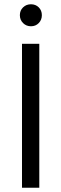

<svg xmlns="http://www.w3.org/2000/svg" viewBox="-20 -879 287 899"><path d="M161.5 -844.5Q176 -830 176 -808Q176 -786 161.5 -771Q147 -756 125 -756Q103 -756 88 -771Q73 -786 73 -808Q73 -830 88 -844.5Q103 -859 125 -859Q147 -859 161.5 -844.5ZM164 0H83V-674H164Z"/></svg>

Font: Hind Colombo
Style: Regular
Weight: 400
Designer: Jyotish Sonowal, Aditi Pimprikar
Foundry: Indian Type Foundry
Version: Version 1.000;PS 1.0;hotconv 1.0.86;makeotf.lib2.5.63406; tt